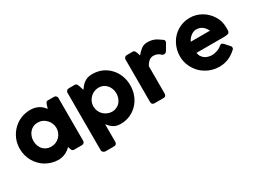

<svg xmlns="http://www.w3.org/2000/svg" viewBox="-48 -1321 2917 2192"><g transform="rotate(-30 1410.0 -225.0)"><path d="M713.9 -37.1Q713.9 -28.3 710.9 -20.5Q707 -12.7 700.2 -8.8Q695.3 -2.9 687.5 -2Q679.7 0 674.8 0Q641.6 0 576.2 0Q565.4 0 558.6 -2.9Q552.7 -5.9 548.8 -10.7Q544.9 -15.6 542 -22.5Q539.1 -30.3 536.1 -38.1Q534.2 -45.9 529.3 -60.5Q515.6 -47.9 499 -34.2Q481.4 -21.5 460.9 -10.7Q440.4 -1 416 4.9Q392.6 11.7 367.2 11.7Q321.3 11.7 279.3 0Q238.3 -11.7 201.2 -32.2Q165 -53.7 135.7 -84Q106.4 -113.3 85 -150.4Q64.5 -186.5 52.7 -228.5Q41 -271.5 41 -317.4Q41 -386.7 66.4 -446.3Q91.8 -505.9 135.7 -549.8Q179.7 -594.7 239.3 -620.1Q298.8 -644.5 367.2 -644.5Q398.4 -644.5 424.8 -637.7Q451.2 -630.9 473.6 -619.1Q496.1 -607.4 513.7 -589.8Q532.2 -573.2 545.9 -553.7Q550.8 -569.3 559.6 -599.6Q565.4 -612.3 568.4 -620.1Q571.3 -627.9 575.2 -630.9Q579.1 -634.8 585 -636.7Q589.8 -637.7 599.6 -637.7Q625 -637.7 674.8 -637.7Q679.7 -637.7 687.5 -635.7Q695.3 -634.8 700.2 -628.9Q707 -623 710.9 -616.2Q713.9 -609.4 713.9 -600.6Q713.9 -413.1 713.9 -37.1ZM220.7 -317.4Q220.7 -284.2 231.4 -254.9Q241.2 -226.6 260.7 -205.1Q279.3 -184.6 306.6 -171.9Q333 -160.2 365.2 -160.2Q399.4 -160.2 427.7 -171.9Q456.1 -184.6 477.5 -205.1Q499 -226.6 510.7 -254.9Q523.4 -284.2 523.4 -317.4Q523.4 -348.6 510.7 -377.9Q499 -407.2 477.5 -428.7Q456.1 -451.2 427.7 -463.9Q399.4 -476.6 365.2 -476.6Q333 -476.6 306.6 -463.9Q279.3 -451.2 260.7 -428.7Q241.2 -407.2 231.4 -377.9Q220.7 -348.6 220.7 -317.4Z M846.7 -628.9Q852.5 -634.8 860.4 -635.7Q867.2 -637.7 873 -637.7Q898.4 -637.7 949.2 -637.7Q958 -637.7 964.8 -634.8Q970.7 -631.8 974.6 -626Q978.5 -621.1 981.4 -614.3Q984.4 -607.4 987.3 -599.6Q994.1 -579.1 1007.8 -539.1Q1021.5 -556.6 1036.1 -576.2Q1050.8 -594.7 1070.3 -609.4Q1089.8 -625 1116.2 -634.8Q1143.6 -644.5 1182.6 -644.5Q1251 -644.5 1308.6 -620.1Q1366.2 -594.7 1408.2 -549.8Q1450.2 -505.9 1473.6 -446.3Q1497.1 -386.7 1497.1 -317.4Q1497.1 -248 1473.6 -188.5Q1450.2 -127.9 1408.2 -84Q1366.2 -39.1 1308.6 -13.7Q1251 11.7 1182.6 11.7Q1150.4 11.7 1126 3.9Q1102.5 -3.9 1084 -16.6Q1066.4 -29.3 1052.7 -43.9Q1038.1 -58.6 1025.4 -74.2Q1025.4 3.9 1025.4 159.2Q1025.4 173.8 1015.6 184.6Q1006.8 195.3 988.3 195.3Q950.2 195.3 873 195.3Q867.2 195.3 860.4 192.4Q853.5 190.4 847.7 185.5Q841.8 180.7 837.9 173.8Q833 168 833 159.2Q833 -93.8 833 -600.6Q833 -610.4 836.9 -617.2Q840.8 -623 846.7 -628.9ZM1313.5 -317.4Q1313.5 -348.6 1302.7 -377.9Q1292 -406.2 1273.4 -427.7Q1254.9 -449.2 1227.5 -461.9Q1201.2 -474.6 1169.9 -474.6Q1137.7 -474.6 1109.4 -462.9Q1081.1 -451.2 1059.6 -430.7Q1039.1 -410.2 1025.4 -382.8Q1012.7 -355.5 1010.7 -324.2Q1010.7 -322.3 1010.7 -317.4Q1010.7 -284.2 1023.4 -254.9Q1036.1 -225.6 1057.6 -204.1Q1079.1 -183.6 1108.4 -170.9Q1136.7 -158.2 1169.9 -158.2Q1201.2 -158.2 1227.5 -170.9Q1254.9 -183.6 1273.4 -204.1Q1292 -225.6 1302.7 -254.9Q1313.5 -284.2 1313.5 -317.4Z M1596.7 -597.7Q1596.7 -607.4 1600.6 -614.3Q1604.5 -621.1 1609.4 -626Q1615.2 -630.9 1623 -632.8Q1629.9 -634.8 1636.7 -634.8Q1662.1 -634.8 1712.9 -634.8Q1725.6 -634.8 1732.4 -627.9Q1740.2 -620.1 1745.1 -608.4Q1751 -596.7 1754.9 -583Q1758.8 -569.3 1763.7 -555.7Q1779.3 -572.3 1793.9 -588.9Q1808.6 -604.5 1825.2 -617.2Q1842.8 -629.9 1863.3 -637.7Q1882.8 -644.5 1909.2 -644.5Q1936.5 -644.5 1957 -640.6Q1978.5 -636.7 1998 -628.9Q2016.6 -621.1 2035.2 -609.4Q2053.7 -597.7 2076.2 -581.1Q2097.7 -569.3 2097.7 -551.8Q2097.7 -541 2088.9 -526.4Q2074.2 -501 2043.9 -449.2Q2030.3 -429.7 2009.8 -429.7Q2000 -429.7 1987.3 -434.6Q1965.8 -456.1 1944.3 -465.8Q1921.9 -476.6 1893.6 -476.6Q1874 -476.6 1858.4 -470.7Q1843.8 -465.8 1832 -455.1Q1820.3 -445.3 1809.6 -431.6Q1798.8 -418 1789.1 -400.4Q1789.1 -280.3 1789.1 -38.1Q1789.1 -19.5 1779.3 -9.8Q1770.5 0 1749 0Q1710.9 0 1635.7 0Q1596.7 0 1596.7 -38.1Q1596.7 -224.6 1596.7 -597.7Z M2704.1 -76.2Q2660.2 -35.2 2605.5 -12.7Q2550.8 9.8 2489.3 9.8Q2419.9 9.8 2359.4 -14.6Q2297.9 -40 2252 -84Q2206.1 -128.9 2179.7 -188.5Q2152.3 -248 2152.3 -319.3Q2152.3 -363.3 2163.1 -404.3Q2173.8 -445.3 2193.4 -481.4Q2212.9 -517.6 2241.2 -547.9Q2269.5 -578.1 2304.7 -599.6Q2339.8 -621.1 2380.9 -632.8Q2421.9 -644.5 2467.8 -644.5Q2508.8 -644.5 2547.9 -633.8Q2586.9 -623 2621.1 -602.5Q2655.3 -583 2683.6 -554.7Q2711.9 -527.3 2732.4 -493.2Q2752.9 -460.9 2764.6 -422.9Q2775.4 -384.8 2775.4 -344.7Q2775.4 -319.3 2775.4 -302.7Q2774.4 -286.1 2767.6 -276.4Q2760.7 -266.6 2744.1 -262.7Q2727.5 -258.8 2696.3 -258.8Q2576.2 -258.8 2335.9 -258.8Q2340.8 -226.6 2356.4 -205.1Q2372.1 -183.6 2391.6 -170.9Q2412.1 -158.2 2434.6 -153.3Q2457 -147.5 2476.6 -147.5Q2495.1 -147.5 2513.7 -151.4Q2533.2 -155.3 2550.8 -161.1Q2568.4 -168 2583 -175.8Q2597.7 -183.6 2606.4 -193.4Q2615.2 -199.2 2620.1 -203.1Q2626 -206.1 2632.8 -206.1Q2639.6 -206.1 2646.5 -201.2Q2652.3 -197.3 2661.1 -188.5Q2678.7 -168.9 2713.9 -128.9Q2719.7 -122.1 2721.7 -117.2Q2722.7 -111.3 2722.7 -106.4Q2722.7 -95.7 2717.8 -88.9Q2711.9 -81.1 2704.1 -76.2ZM2463.9 -492.2Q2444.3 -492.2 2425.8 -484.4Q2408.2 -476.6 2391.6 -463.9Q2376 -451.2 2363.3 -434.6Q2350.6 -418 2342.8 -401.4Q2427.7 -401.4 2597.7 -401.4Q2586.9 -420.9 2575.2 -436.5Q2562.5 -453.1 2546.9 -465.8Q2531.2 -478.5 2510.7 -485.4Q2491.2 -492.2 2463.9 -492.2Z"/></g></svg>

Font: Cocogoose
Style: Regular
Weight: 400
Designer: Cosimo Lorenzo Pancini
Version: Version 1.000